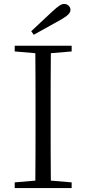

<svg xmlns="http://www.w3.org/2000/svg" viewBox="-20 -958 440 978"><path d="M139 -799 152 -781C198 -806 243 -831 287 -856C326 -878 339 -892 339 -908C339 -924 325 -938 307 -938C292 -938 278 -928 247 -900C214 -869 177 -834 139 -799ZM55 -696 160 -687C161 -590 161 -490 161 -390V-335C161 -235 161 -136 160 -38L55 -29V0H345V-29L239 -38C238 -137 238 -235 238 -335V-390C238 -490 238 -590 239 -687L345 -696V-725H55Z"/></svg>

Font: Noto Serif CJK SC Light
Style: Regular
Weight: 300
Designer: Ryoko NISHIZUKA 西塚涼子 (kana & ideographs); Frank Grießhammer (Latin, Greek & Cyrillic); Wenlong ZHANG 张文龙 (bopomofo); San
Foundry: Adobe
Version: Version 2.001;hotconv 1.1.0;makeotfexe 2.6.0